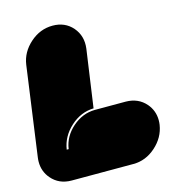

<svg xmlns="http://www.w3.org/2000/svg" viewBox="-129 -1025 1038 1127"><g transform="rotate(-15 390.5 -461.5)"><path d="M750 -190.4Q738.3 -115.2 677.7 -61.5Q617.2 -7.8 542 -7.8Q417 -7.8 167 -7.8Q90.8 -7.8 44.9 -61.5Q7.8 -104.5 7.8 -163.1Q7.8 -175.8 9.8 -190.4Q35.2 -371.1 85 -733.4Q95.7 -807.6 156.2 -861.3Q216.8 -915 293 -915Q368.2 -915 414.1 -862.3Q460 -808.6 450.2 -733.4Q433.6 -616.2 400.4 -383.8Q322.3 -381.8 259.8 -325.2Q197.3 -268.6 185.5 -190.4Q189.5 -190.4 197.3 -190.4Q208 -265.6 269.5 -319.3Q330.1 -372.1 405.3 -373Q468.8 -373 593.8 -373Q668.9 -372.1 714.8 -319.3Q752 -275.4 752 -217.8Q752 -204.1 750 -190.4Z"/></g></svg>

Font: Superfatty Italic
Style: Italic
Weight: 400
Version: Version 1.0